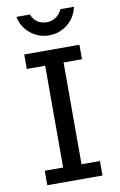

<svg xmlns="http://www.w3.org/2000/svg" viewBox="-95 -914 604 966"><g transform="rotate(-10 207.0 -430.5)"><path d="M354 -861Q343 -808 302 -774.5Q261 -741 207 -741Q153 -741 112 -774.5Q71 -808 60 -861H129Q151 -808 207 -808Q232 -808 253.5 -822.5Q275 -837 285 -861ZM66 0V-74H160V-594H66V-668H348V-594H254V-74H348V0Z"/></g></svg>

Font: Atkinson Hyperlegible Pro
Style: Regular
Weight: 400
Designer: Elliott Scott, Megan Eiswerth, Linus Boman, Theodore Petrosky, Jacob Perez
Foundry: Braille Institute
Version: Version 1.5.1